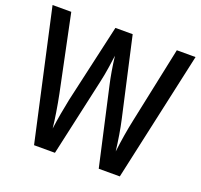

<svg xmlns="http://www.w3.org/2000/svg" viewBox="-124 -853 1039 993"><g transform="rotate(20 395.5 -357.0)"><path d="M789 -714H686L598 -296C586 -241 575 -173 568 -114C561 -172 551 -234 540 -282L443 -714H348L250 -282C240 -234 228 -168 221 -114C216 -162 205 -232 192 -296L105 -714H2L160 0H275L370 -428C381 -475 390 -540 395 -578C401 -524 412 -462 420 -428L516 0H632Z"/></g></svg>

Font: Noto Sans Kannada Condensed Medium
Style: Regular
Weight: 500
Width: 3
Designer: Jelle Bosma - Monotype Design Team
Foundry: Monotype Imaging Inc.
Version: Version 2.005